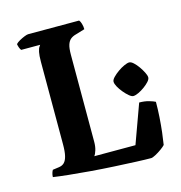

<svg xmlns="http://www.w3.org/2000/svg" viewBox="-105 -798 839 892"><g transform="rotate(-15 314.5 -352.0)"><path d="M513 0Q487 0 440.5 -2Q394 -4 337.5 -7Q281 -10 225 -14.5Q169 -19 122 -24Q75 -29 49 -33Q49 -43 52 -52.5Q55 -62 58 -66L87 -70Q104 -72 114 -82Q124 -92 129 -112.5Q134 -133 134 -168V-565Q134 -595 137.5 -611.5Q141 -628 146 -634.5Q151 -641 151 -642H60Q56 -646 52.5 -655.5Q49 -665 48 -673Q54 -680 66.5 -687Q79 -694 91.5 -699Q104 -704 110 -704H355Q360 -699 364 -686Q368 -673 368 -659L325 -646Q309 -642 298.5 -633.5Q288 -625 282.5 -608.5Q277 -592 277 -560V-142Q277 -119 271.5 -101.5Q266 -84 260 -77H458L526 -264Q552 -264 572.5 -258Q593 -252 602 -247Q602 -212 599.5 -174Q597 -136 593 -102Q589 -68 585 -44Q579 -37 564.5 -26.5Q550 -16 535 -8Q520 0 513 0ZM508 -300Q500 -300 488 -310Q476 -320 464 -334.5Q452 -349 444 -363.5Q436 -378 436 -388Q436 -397 447 -408.5Q458 -420 473.5 -431Q489 -442 504.5 -449Q520 -456 529 -456Q538 -456 549.5 -445.5Q561 -435 571.5 -420Q582 -405 589.5 -390Q597 -375 597 -366Q597 -357 587 -346Q577 -335 562.5 -324.5Q548 -314 533 -307Q518 -300 508 -300Z"/></g></svg>

Font: Texturina 12pt
Style: Bold
Weight: 700
Designer: Guillermo Torres Carreño
Foundry: Omnibus-Type
Version: Version 1.002